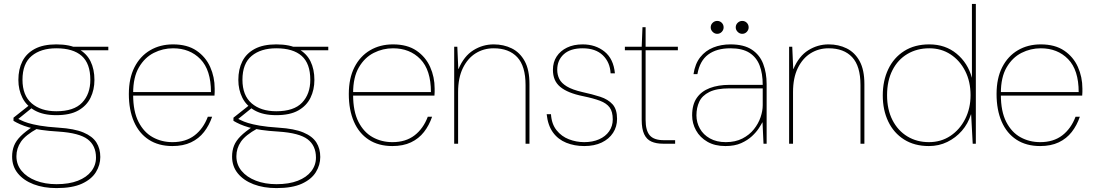

<svg xmlns="http://www.w3.org/2000/svg" viewBox="-20 -735 5593 982"><path d="M269 227Q203 227 152 207.5Q101 188 71.5 152Q42 116 42 66Q42 35 52 10Q62 -15 85.5 -38.5Q109 -62 150 -89L172 -78Q110 -44 87 -10Q64 24 64 64Q64 107 90.5 139Q117 171 163.5 189Q210 207 269 207Q333 207 378 189.5Q423 172 447 141Q471 110 471 71Q471 10 428.5 -22.5Q386 -55 279 -62Q228 -65 191 -70.5Q154 -76 128 -83.5Q102 -91 83 -99.5Q64 -108 49 -117V-133L131 -198L153 -191L64 -119L58 -133Q72 -128 86.5 -120.5Q101 -113 123.5 -106Q146 -99 183 -92.5Q220 -86 280 -82Q360 -77 406.5 -57.5Q453 -38 473 -6.5Q493 25 493 68Q493 109 470.5 145.5Q448 182 399 204.5Q350 227 269 227ZM268 -146Q201 -146 158 -170Q115 -194 94.5 -235Q74 -276 74 -326Q74 -381 94.5 -421.5Q115 -462 158 -485Q201 -508 268 -508Q338 -508 380.5 -485Q423 -462 443 -421.5Q463 -381 463 -326Q463 -276 443 -235Q423 -194 380.5 -170Q338 -146 268 -146ZM268 -166Q358 -166 400 -210Q442 -254 442 -327Q442 -410 398 -449Q354 -488 268 -488Q189 -488 142 -449Q95 -410 95 -327Q95 -247 142 -206.5Q189 -166 268 -166ZM363 -478 354 -496H534V-478Z M862 12Q791 12 741 -20.5Q691 -53 665 -113Q639 -173 639 -254Q639 -335 668 -391.5Q697 -448 748 -478Q799 -508 865 -508Q938 -508 985 -476Q1032 -444 1055 -392.5Q1078 -341 1078 -282Q1078 -272 1078 -264.5Q1078 -257 1077 -246H650V-264H1059Q1059 -377 1005 -432.5Q951 -488 865 -488Q813 -488 766.5 -464.5Q720 -441 690.5 -390.5Q661 -340 661 -259V-250Q661 -165 688.5 -111.5Q716 -58 761.5 -33Q807 -8 862 -8Q930 -8 975 -42.5Q1020 -77 1043 -138H1065Q1050 -94 1023.5 -60Q997 -26 957 -7Q917 12 862 12Z M1394 227Q1328 227 1277 207.5Q1226 188 1196.5 152Q1167 116 1167 66Q1167 35 1177 10Q1187 -15 1210.5 -38.5Q1234 -62 1275 -89L1297 -78Q1235 -44 1212 -10Q1189 24 1189 64Q1189 107 1215.5 139Q1242 171 1288.5 189Q1335 207 1394 207Q1458 207 1503 189.5Q1548 172 1572 141Q1596 110 1596 71Q1596 10 1553.5 -22.5Q1511 -55 1404 -62Q1353 -65 1316 -70.5Q1279 -76 1253 -83.5Q1227 -91 1208 -99.5Q1189 -108 1174 -117V-133L1256 -198L1278 -191L1189 -119L1183 -133Q1197 -128 1211.5 -120.5Q1226 -113 1248.5 -106Q1271 -99 1308 -92.5Q1345 -86 1405 -82Q1485 -77 1531.5 -57.5Q1578 -38 1598 -6.5Q1618 25 1618 68Q1618 109 1595.5 145.5Q1573 182 1524 204.5Q1475 227 1394 227ZM1393 -146Q1326 -146 1283 -170Q1240 -194 1219.5 -235Q1199 -276 1199 -326Q1199 -381 1219.5 -421.5Q1240 -462 1283 -485Q1326 -508 1393 -508Q1463 -508 1505.5 -485Q1548 -462 1568 -421.5Q1588 -381 1588 -326Q1588 -276 1568 -235Q1548 -194 1505.5 -170Q1463 -146 1393 -146ZM1393 -166Q1483 -166 1525 -210Q1567 -254 1567 -327Q1567 -410 1523 -449Q1479 -488 1393 -488Q1314 -488 1267 -449Q1220 -410 1220 -327Q1220 -247 1267 -206.5Q1314 -166 1393 -166ZM1488 -478 1479 -496H1659V-478Z M1987 12Q1916 12 1866 -20.5Q1816 -53 1790 -113Q1764 -173 1764 -254Q1764 -335 1793 -391.5Q1822 -448 1873 -478Q1924 -508 1990 -508Q2063 -508 2110 -476Q2157 -444 2180 -392.5Q2203 -341 2203 -282Q2203 -272 2203 -264.5Q2203 -257 2202 -246H1775V-264H2184Q2184 -377 2130 -432.5Q2076 -488 1990 -488Q1938 -488 1891.5 -464.5Q1845 -441 1815.5 -390.5Q1786 -340 1786 -259V-250Q1786 -165 1813.5 -111.5Q1841 -58 1886.5 -33Q1932 -8 1987 -8Q2055 -8 2100 -42.5Q2145 -77 2168 -138H2190Q2175 -94 2148.5 -60Q2122 -26 2082 -7Q2042 12 1987 12Z M2303 0V-496H2319L2324 -382H2325Q2353 -448 2401 -478Q2449 -508 2505 -508Q2556 -508 2597.5 -487.5Q2639 -467 2663.5 -422.5Q2688 -378 2688 -305V0H2668V-300Q2668 -397 2625.5 -442.5Q2583 -488 2505 -488Q2454 -488 2413 -462.5Q2372 -437 2347.5 -387Q2323 -337 2323 -264V0Z M2968 12Q2918 12 2876 -5Q2834 -22 2808 -58Q2782 -94 2776 -151H2798Q2801 -101 2826.5 -69Q2852 -37 2890 -22.5Q2928 -8 2968 -8Q3011 -8 3044 -22.5Q3077 -37 3095.5 -63.5Q3114 -90 3114 -124Q3114 -164 3098 -185.5Q3082 -207 3049 -219.5Q3016 -232 2963 -243Q2923 -251 2893.5 -263Q2864 -275 2845 -291Q2826 -307 2817 -328.5Q2808 -350 2808 -378Q2808 -417 2827 -446Q2846 -475 2880 -491.5Q2914 -508 2960 -508Q3026 -508 3072 -471Q3118 -434 3125 -360H3103Q3100 -417 3063 -452.5Q3026 -488 2960 -488Q2897 -488 2863.5 -457.5Q2830 -427 2830 -378Q2830 -353 2840.5 -331.5Q2851 -310 2879 -293Q2907 -276 2959 -264Q3010 -253 3050 -240Q3090 -227 3113 -201.5Q3136 -176 3136 -127Q3136 -87 3115.5 -55.5Q3095 -24 3057.5 -6Q3020 12 2968 12Z M3371 0Q3336 0 3311.5 -11Q3287 -22 3274.5 -49Q3262 -76 3262 -122V-478H3176V-496H3262L3266 -596H3282V-496H3447V-478H3282V-122Q3282 -67 3303.5 -42.5Q3325 -18 3375 -18H3433V0Z M3690 12Q3636 12 3598 -10Q3560 -32 3540 -68Q3520 -104 3520 -145Q3520 -200 3543.5 -234Q3567 -268 3610 -284.5Q3653 -301 3711 -301H3881Q3881 -359 3865 -400.5Q3849 -442 3813 -465Q3777 -488 3716 -488Q3645 -488 3602 -456Q3559 -424 3547 -356H3527Q3535 -409 3561.5 -442.5Q3588 -476 3628 -492Q3668 -508 3716 -508Q3785 -508 3825.5 -481Q3866 -454 3883.5 -408Q3901 -362 3901 -305V0H3885L3880 -109H3879Q3874 -99 3861 -79Q3848 -59 3826 -38.5Q3804 -18 3771 -3Q3738 12 3690 12ZM3692 -8Q3741 -8 3777 -26.5Q3813 -45 3836 -74Q3859 -103 3870 -135.5Q3881 -168 3881 -197V-283H3711Q3645 -283 3608 -264.5Q3571 -246 3556.5 -215Q3542 -184 3542 -145Q3542 -109 3559.5 -77.5Q3577 -46 3611 -27Q3645 -8 3692 -8ZM3648 -562Q3635 -562 3625 -572Q3615 -582 3615 -595Q3615 -609 3625 -618.5Q3635 -628 3648 -628Q3662 -628 3671.5 -618.5Q3681 -609 3681 -595Q3681 -582 3671.5 -572Q3662 -562 3648 -562ZM3776 -562Q3763 -562 3753 -572Q3743 -582 3743 -595Q3743 -609 3753 -618.5Q3763 -628 3776 -628Q3790 -628 3799.5 -618.5Q3809 -609 3809 -595Q3809 -582 3799.5 -572Q3790 -562 3776 -562Z M4016 0V-496H4032L4037 -382H4038Q4066 -448 4114 -478Q4162 -508 4218 -508Q4269 -508 4310.5 -487.5Q4352 -467 4376.5 -422.5Q4401 -378 4401 -305V0H4381V-300Q4381 -397 4338.5 -442.5Q4296 -488 4218 -488Q4167 -488 4126 -462.5Q4085 -437 4060.5 -387Q4036 -337 4036 -264V0Z M4731 12Q4657 12 4604 -21.5Q4551 -55 4523 -113.5Q4495 -172 4495 -247Q4495 -322 4523 -381Q4551 -440 4604.5 -474Q4658 -508 4733 -508Q4815 -508 4872.5 -460.5Q4930 -413 4951 -337V-715H4971V0H4955L4947 -150H4946Q4931 -102 4899.5 -66Q4868 -30 4825 -9Q4782 12 4731 12ZM4731 -8Q4793 -8 4841 -40Q4889 -72 4916.5 -126.5Q4944 -181 4944 -248Q4944 -318 4916.5 -372Q4889 -426 4841.5 -457Q4794 -488 4733 -488Q4670 -488 4621 -459Q4572 -430 4544.5 -376Q4517 -322 4517 -248Q4517 -175 4544.5 -121Q4572 -67 4620.5 -37.5Q4669 -8 4731 -8Z M5300 12Q5229 12 5179 -20.5Q5129 -53 5103 -113Q5077 -173 5077 -254Q5077 -335 5106 -391.5Q5135 -448 5186 -478Q5237 -508 5303 -508Q5376 -508 5423 -476Q5470 -444 5493 -392.5Q5516 -341 5516 -282Q5516 -272 5516 -264.5Q5516 -257 5515 -246H5088V-264H5497Q5497 -377 5443 -432.5Q5389 -488 5303 -488Q5251 -488 5204.5 -464.5Q5158 -441 5128.5 -390.5Q5099 -340 5099 -259V-250Q5099 -165 5126.5 -111.5Q5154 -58 5199.5 -33Q5245 -8 5300 -8Q5368 -8 5413 -42.5Q5458 -77 5481 -138H5503Q5488 -94 5461.5 -60Q5435 -26 5395 -7Q5355 12 5300 12Z"/></svg>

Font: DM Sans 28pt Thin
Style: Regular
Weight: 250
Version: Version 4.004;gftools[0.9.30]